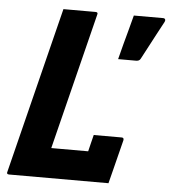

<svg xmlns="http://www.w3.org/2000/svg" viewBox="-51 -747 705 793"><g transform="rotate(5 301.5 -350.0)"><path d="M16 0Q4 0 8 -11Q45 -158 81.5 -305.5Q118 -453 155 -600Q161 -625 167.5 -650Q174 -675 180 -700H313Q325 -700 321 -689Q286 -548 250.5 -406.5Q215 -265 180 -124H333Q337 -141 341.5 -159Q346 -177 350 -193H466Q476 -193 474 -182Q468 -157 459.5 -124.5Q451 -92 443 -59Q435 -26 428 0ZM593 -699Q600 -699 602 -694.5Q604 -690 601 -684Q583 -650 571 -628Q559 -606 547.5 -583.5Q536 -561 516 -524Q511 -514 498 -514H423Q433 -553 440 -579.5Q447 -606 454.5 -633Q462 -660 472 -699Z"/></g></svg>

Font: Recursive Sn Lnr St
Style: Bold Italic
Weight: 700
Italic angle: -15°
Version: Version 1.079;hotconv 1.0.112;makeotfexe 2.5.65598; ttfautoh